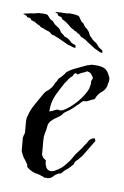

<svg xmlns="http://www.w3.org/2000/svg" viewBox="-40 -414 289 447"><g transform="rotate(5 104.5 -190.5)"><path d="M187 -299Q184 -299 180.5 -301.5Q177 -304 171 -307Q168 -309 165 -311.5Q162 -314 158 -317Q155 -319 152 -321.5Q149 -324 147 -326Q144 -327 141.5 -329Q139 -331 137 -331Q135 -333 132 -337Q131 -338 128.5 -339Q126 -340 124 -343Q124 -343 123 -343Q122 -343 121 -344Q120 -345 118 -346Q117 -347 117 -347.5Q117 -348 115 -348Q115 -348 113 -349.5Q111 -351 110 -352L107 -355Q106 -356 105 -357L97 -364L90 -368Q89 -369 88.5 -370.5Q88 -372 87 -373L82 -375Q80 -375 79 -377Q78 -379 77 -381Q76 -382 74 -382Q70 -383 74 -384Q76 -384 78 -384Q80 -384 83 -384Q87 -384 91 -383.5Q95 -383 101 -383Q104 -384 107 -383.5Q110 -383 112 -383Q127 -381 128.5 -377.5Q130 -374 134 -368Q135 -366 137.5 -364.5Q140 -363 142 -358Q144 -355 146.5 -353Q149 -351 151 -348Q154 -345 157 -336Q159 -334 161.5 -331Q164 -328 165 -326Q166 -326 166.5 -325.5Q167 -325 169 -323Q171 -322 173 -320Q175 -318 178 -314Q179 -311 185 -307Q189 -305 189 -302.5Q189 -300 189 -298ZM124 -305Q121 -305 117 -307Q113 -309 107 -311Q103 -313 100 -315Q97 -317 93 -319Q89 -321 86 -323Q83 -325 80 -326Q77 -328 74.5 -329Q72 -330 70 -330Q67 -332 64 -335Q63 -337 60.5 -337.5Q58 -338 55 -340Q55 -340 54 -340Q53 -340 52 -341Q51 -342 49 -342Q48 -343 48 -343.5Q48 -344 46 -344Q45 -344 43.5 -345Q42 -346 40 -347L37 -350Q36 -351 34 -351L26 -357L18 -360Q17 -361 16.5 -362.5Q16 -364 14 -365L9 -366Q8 -366 6.5 -368Q5 -370 3 -371Q2 -372 0 -372Q-4 -372 0 -374Q2 -374 4 -374.5Q6 -375 9 -375Q13 -376 17 -376Q21 -376 27 -377Q30 -378 33 -378Q36 -378 38 -378Q53 -378 55 -375Q57 -372 62 -366Q63 -365 66 -363.5Q69 -362 71 -358Q73 -355 76 -353Q79 -351 81 -349Q85 -347 89 -338Q91 -336 94 -333.5Q97 -331 98 -329Q99 -329 99.5 -328.5Q100 -328 103 -327Q105 -326 107 -324.5Q109 -323 113 -319Q114 -316 121 -313Q125 -312 125.5 -309.5Q126 -307 126 -305ZM82 3Q80 3 78 1Q74 -1 68.5 -3Q63 -5 58 -6Q47 -10 39 -18Q37 -21 38 -22Q38 -25 36 -27Q34 -31 32 -34Q30 -37 28 -40Q24 -48 22 -55V-87Q23 -88 23 -89.5Q23 -91 24 -92Q25 -94 25 -95Q25 -96 26 -97V-124Q26 -132 29 -138Q33 -151 42 -164L59 -189Q64 -197 71 -201Q79 -207 83 -214Q84 -216 85 -217.5Q86 -219 87 -221Q89 -223 90 -225Q91 -227 92 -229Q96 -233 98 -234L107 -243Q107 -244 109 -246Q117 -252 127.5 -256Q138 -260 149 -264L157 -267Q160 -267 166 -269Q185 -269 194 -265Q205 -260 209 -246Q212 -242 210 -232Q209 -231 209 -230Q209 -229 208 -227Q208 -223 207 -222Q203 -212 194 -207Q185 -200 181 -190L172 -187L162 -183H155Q152 -182 145 -175Q141 -172 138.5 -170Q136 -168 134 -166Q131 -164 128.5 -162Q126 -160 124 -159L114 -153Q111 -151 109 -148Q105 -144 103 -143Q101 -142 98 -140Q95 -138 91 -136Q81 -129 80 -126Q77 -123 76 -115Q75 -110 74 -106Q73 -102 72 -100Q71 -96 70.5 -92.5Q70 -89 70 -84V-51Q70 -49 71 -48L73 -44L76 -41L80 -38V-31Q80 -27 82 -24Q82 -21 85 -18Q89 -14 95 -14Q97 -14 99 -14.5Q101 -15 103 -16Q112 -20 119 -25Q124 -29 128 -33.5Q132 -38 136 -42Q140 -47 143.5 -52.5Q147 -58 151 -62L159 -71Q162 -74 166 -80Q171 -85 175 -92Q181 -99 189 -99Q191 -93 191 -93L164 -56L157 -49Q155 -46 149 -42Q147 -38 146 -37Q146 -35 144 -33L134 -24Q131 -22 128 -20Q125 -18 123 -16L118 -11Q117 -10 112 -10Q105 -7 100 -2Q95 3 86 3Q84 1 82 3ZM78 -152Q84 -154 86 -154Q88 -156 89.5 -156Q91 -156 93 -157Q98 -159 101 -157Q104 -156 110 -158Q125 -165 142 -181Q159 -198 166 -213L169 -225V-231Q169 -231 171 -235Q172 -235 172 -240L167 -248Q165 -251 157 -253Q154 -250 148 -249Q140 -246 139 -245Q136 -243 134 -245Q131 -247 129 -245Q126 -242 125 -239Q122 -237 120 -235Q118 -233 116 -231Q112 -225 108 -221Q103 -214 98.5 -206.5Q94 -199 89 -191Q79 -173 78 -152ZM124 -305Q121 -305 117 -307Q113 -309 107 -311Q103 -313 100 -315Q97 -317 93 -319Q89 -321 86 -323Q83 -325 80 -326Q77 -328 74.5 -329Q72 -330 70 -330Q67 -332 64 -335Q63 -337 60.5 -337.5Q58 -338 55 -340Q55 -340 54 -340Q53 -340 52 -341Q51 -342 49 -342Q48 -343 48 -343.5Q48 -344 46 -344Q45 -344 43.5 -345Q42 -346 40 -347L37 -350Q36 -351 34 -351L26 -357L18 -360Q17 -361 16.5 -362.5Q16 -364 14 -365L9 -366Q8 -366 6.5 -368Q5 -370 3 -371Q2 -372 0 -372Q-4 -372 0 -374Q2 -374 4 -374.5Q6 -375 9 -375Q13 -376 17 -376Q21 -376 27 -377Q30 -378 33 -378Q36 -378 38 -378Q53 -378 55 -375Q57 -372 62 -366Q63 -365 66 -363.5Q69 -362 71 -358Q73 -355 76 -353Q79 -351 81 -349Q85 -347 89 -338Q91 -336 94 -333.5Q97 -331 98 -329Q99 -329 99.5 -328.5Q100 -328 103 -327Q105 -326 107 -324.5Q109 -323 113 -319Q114 -316 121 -313Q125 -312 125.5 -309.5Q126 -307 126 -305Z"/></g></svg>

Font: Estonia
Style: Regular
Weight: 400
Designer: Robert E. Leuschke
Foundry: Robert E. Leuschke
Version: Version 1.014; ttfautohint (v1.8.3)